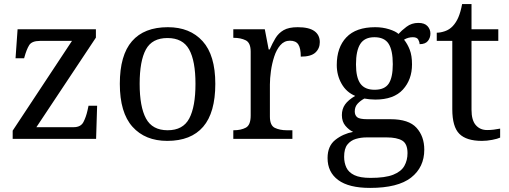

<svg xmlns="http://www.w3.org/2000/svg" viewBox="-20 -679 2489 939"><path d="M42 0V-40L332 -479H176Q136 -479 123 -458.5Q110 -438 99 -398L98 -394H56L66 -536H449V-495L158 -57H340Q375 -57 388 -82Q401 -107 408 -139L413 -162H455L450 0Z M798 10Q690 10 628 -59Q566 -128 566 -269Q566 -409 625.5 -477.5Q685 -546 801 -546Q909 -546 971 -477.5Q1033 -409 1033 -269Q1033 -128 973.5 -59Q914 10 798 10ZM800 -42Q875 -42 905.5 -99.5Q936 -157 936 -269Q936 -381 905 -437Q874 -493 799 -493Q724 -493 693.5 -437Q663 -381 663 -269Q663 -157 694 -99.5Q725 -42 800 -42Z M1121 0V-42H1124Q1158 -42 1182 -54.5Q1206 -67 1206 -114V-426Q1206 -470 1181.5 -482Q1157 -494 1124 -494H1121V-536H1275L1294 -437H1299Q1312 -467 1327 -492Q1342 -517 1367 -531.5Q1392 -546 1436 -546Q1491 -546 1517.5 -527Q1544 -508 1544 -473Q1544 -442 1522.5 -422Q1501 -402 1451 -402Q1451 -443 1439 -461.5Q1427 -480 1398 -480Q1370 -480 1351 -458Q1332 -436 1321 -402Q1310 -368 1305 -331.5Q1300 -295 1300 -266V-109Q1300 -65 1324.5 -53.5Q1349 -42 1382 -42H1410V0Z M1790 240Q1686 240 1634 201.5Q1582 163 1582 94Q1582 35 1620 5Q1658 -25 1707 -34Q1687 -43 1669.5 -63.5Q1652 -84 1652 -116Q1652 -146 1667.5 -168Q1683 -190 1717 -210Q1674 -228 1650.5 -269.5Q1627 -311 1627 -361Q1627 -447 1674 -496.5Q1721 -546 1815 -546Q1851 -546 1883 -536Q1915 -526 1929 -513Q1943 -529 1968 -548Q1993 -567 2026 -567Q2056 -567 2070.5 -551.5Q2085 -536 2085 -515Q2085 -494 2072.5 -478.5Q2060 -463 2032 -463Q2032 -474 2025.5 -485.5Q2019 -497 1999 -497Q1976 -497 1956 -485Q1973 -464 1984 -435.5Q1995 -407 1995 -364Q1995 -290 1950.5 -241Q1906 -192 1815 -192Q1803 -192 1787.5 -193.5Q1772 -195 1762 -197Q1743 -187 1729 -172Q1715 -157 1715 -134Q1715 -116 1726.5 -106Q1738 -96 1777 -96H1890Q1979 -96 2017 -54Q2055 -12 2055 53Q2055 139 1990.5 189.5Q1926 240 1790 240ZM1792 191Q1864 191 1903 175.5Q1942 160 1957.5 132.5Q1973 105 1973 70Q1973 24 1947 8.5Q1921 -7 1871 -7H1773Q1745 -7 1720 0.5Q1695 8 1679 28Q1663 48 1663 88Q1663 117 1674 140.5Q1685 164 1713 177.5Q1741 191 1792 191ZM1812 -240Q1861 -240 1881 -270Q1901 -300 1901 -365Q1901 -433 1880.5 -465Q1860 -497 1811 -497Q1763 -497 1742 -464Q1721 -431 1721 -364Q1721 -300 1742.5 -270Q1764 -240 1812 -240Z M2337 10Q2261 10 2226.5 -24.5Q2192 -59 2192 -145V-479H2116V-519Q2134 -519 2156 -526.5Q2178 -534 2194 -551Q2211 -569 2222 -595Q2233 -621 2240 -659H2286V-536H2417V-479H2286V-142Q2286 -91 2307 -67Q2328 -43 2362 -43Q2380 -43 2395 -45Q2410 -47 2426 -50V-6Q2413 0 2387 5Q2361 10 2337 10Z"/></svg>

Font: Noto Serif NP Hmong
Style: Regular
Weight: 400
Designer: Dalton Maag Ltd
Foundry: Dalton Maag Ltd
Version: Version 1.001